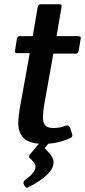

<svg xmlns="http://www.w3.org/2000/svg" viewBox="-20 -665 402 903"><path d="M346 -495Q360 -495 360 -487Q360 -484 359 -480L350 -427Q348 -418 344.5 -415Q341 -412 331 -413H231L188 -173Q182 -138 182 -113Q182 -88 192.5 -75.5Q203 -63 232.5 -63Q262 -63 289 -74Q303 -79 309 -65L319 -36Q324 -21 310 -15Q261 7 207 11L190 32L204 46Q232 76 232 98Q232 154 117 214Q111 218 108 218Q100 218 93 204.5Q86 191 98 181Q147 146 147 120Q147 105 129 87L120 78Q113 71 121 61L163 11Q109 6 87.5 -20Q66 -46 66 -82Q66 -118 76 -172L120 -415H64Q50 -414 50 -422Q50 -425 51 -429L59 -480Q61 -489 64.5 -492Q68 -495 78 -495H134L157 -630Q159 -639 162.5 -642Q166 -645 176 -645H256Q266 -645 268.5 -642Q271 -639 269 -630L246 -495Z"/></svg>

Font: Crete Round
Style: Italic
Weight: 400
Designer: Veronika Burian
Foundry: TypeTogether
Version: Version 1.001; ttfautohint (v1.6)